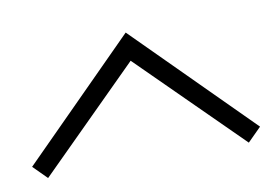

<svg xmlns="http://www.w3.org/2000/svg" viewBox="-41 -907 525 367"><g transform="rotate(-10 221.0 -723.0)"><path d="M442.4 -625 416 -598.6 220.7 -792 26.4 -598.6 0 -625 220.7 -846.7Z"/></g></svg>

Font: Padauk
Style: Regular
Weight: 400
Designer: Debbi Hosken
Foundry: SIL
Version: Version 3.003; ttfautohint (v1.8.2) -l 8 -r 50 -G 200 -x 14 